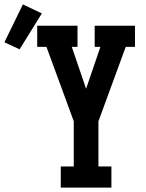

<svg xmlns="http://www.w3.org/2000/svg" viewBox="-141 -852 661 872"><path d="M135 0V-96H194V-301L178 -345L70 -639H28V-735H211V-639H185L250 -449L315 -639H289V-735H472V-639H430L306 -301V-96H365V0ZM-52 -628 -121 -660 -37 -832 49 -791Z"/></svg>

Font: Iosevka Gothic
Style: Bold
Weight: 700
Monospace: yes
Designer: Belleve Invis
Foundry: Belleve Invis
Version: Version 15.5.1; ttfautohint (v1.8.4)